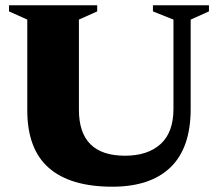

<svg xmlns="http://www.w3.org/2000/svg" viewBox="-20 -690 823 725"><path d="M635 -278.5V-616L557.5 -647V-670H769V-647L700 -616V-278.5Q700 -132 624.2 -58.5Q548.5 15 404 15Q245.5 15 164.2 -56.2Q83 -127.5 83 -273.5V-616L14 -647V-670H347V-647L278 -616V-275.5Q278 -102 452 -102Q538 -102 586.5 -146.2Q635 -190.5 635 -278.5Z"/></svg>

Font: Newsreader 16pt ExtraBold
Style: Regular
Weight: 800
Designer: Hugues Gentile
Foundry: Production Type
Version: Version 1.003; ttfautohint (v1.8.3)